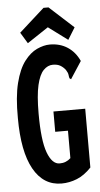

<svg xmlns="http://www.w3.org/2000/svg" viewBox="-56 -838 463 885"><g transform="rotate(-5 175.0 -396.0)"><path d="M193 11Q109 11 63.5 -70.5Q18 -152 18 -307Q17 -405 33 -468.5Q49 -532 76 -567.5Q103 -603 134.5 -617.5Q166 -632 194 -632Q241 -632 276 -609Q311 -586 330 -544L283 -472L278 -464L271 -469Q269 -476 268 -485.5Q267 -495 258 -509Q248 -522 234.5 -530Q221 -538 200 -538Q176 -538 156.5 -518Q137 -498 126 -450.5Q115 -403 115 -319Q115 -195 136 -138.5Q157 -82 192 -82Q222 -82 243 -102V-229H184V-323H331V-51Q299 -17 264 -3Q229 11 193 11ZM94 -647 63 -698 180 -803H203L315 -701L281 -646L192 -712Z"/></g></svg>

Font: Inconsolata ExtraCondensed ExtraBold
Style: Regular
Weight: 800
Width: 2
Monospace: yes
Designer: Raph Levien, Cyreal, Brenton Simpson
Foundry: Raph Levien, Cyreal, Google
Version: Version 3.001; ttfautohint (v1.8.2.53-6de2)